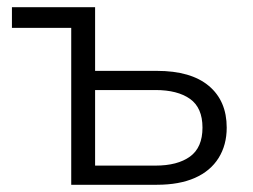

<svg xmlns="http://www.w3.org/2000/svg" viewBox="-20 -511 701 531"><path d="M177 0V-434H13V-491H243V-315H414Q508 -315 557.5 -273.5Q607 -232 607 -158Q607 -110 584.5 -74Q562 -38 519 -19Q476 0 414 0ZM243 -53H410Q471 -53 505.5 -78Q540 -103 540 -158Q540 -213 505.5 -237.5Q471 -262 410 -262H243Z"/></svg>

Font: Nunito Sans 9pt Light
Style: Regular
Weight: 300
Version: Version 3.101;gftools[0.9.27]